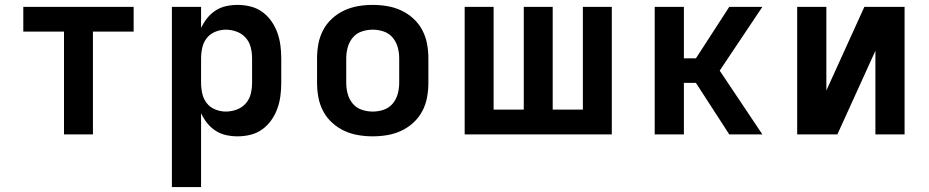

<svg xmlns="http://www.w3.org/2000/svg" viewBox="-20 -548 3790 783"><path d="M241 0V-419H75V-520H525V-419H359V0Z M681 215V-520H800V-434Q810 -455 824.5 -473.5Q839 -492 859 -505Q879 -518 902 -523Q925 -528 949 -528Q976 -528 1002 -521.5Q1028 -515 1049.5 -499.5Q1071 -484 1086.5 -462Q1102 -440 1111 -415Q1120 -390 1123.5 -363.5Q1127 -337 1127 -310V-210Q1127 -183 1123.5 -156.5Q1120 -130 1111 -105Q1102 -80 1086.5 -58Q1071 -36 1049.5 -20.5Q1028 -5 1002 1.5Q976 8 949 8Q925 8 902 3Q879 -2 859 -15Q839 -28 824.5 -46.5Q810 -65 800 -86V215ZM901 -93Q923 -93 945 -101Q967 -109 982 -126Q997 -143 1002.5 -165Q1008 -187 1008 -210V-310Q1008 -333 1002.5 -355Q997 -377 982 -394Q967 -411 945 -419Q923 -427 901 -427Q879 -427 858 -418.5Q837 -410 823.5 -393Q810 -376 805 -354Q800 -332 800 -310V-210Q800 -188 805 -166Q810 -144 823.5 -127Q837 -110 858 -101.5Q879 -93 901 -93Z M1500 8Q1470 8 1440.5 3Q1411 -2 1384 -14.5Q1357 -27 1334.5 -47.5Q1312 -68 1298 -94.5Q1284 -121 1278.5 -150.5Q1273 -180 1273 -210V-310Q1273 -340 1278.5 -369.5Q1284 -399 1298 -425.5Q1312 -452 1334.5 -472.5Q1357 -493 1384 -505.5Q1411 -518 1440.5 -523Q1470 -528 1500 -528Q1530 -528 1559.5 -523Q1589 -518 1616 -505.5Q1643 -493 1665.5 -472.5Q1688 -452 1702 -425.5Q1716 -399 1721.5 -369.5Q1727 -340 1727 -310V-210Q1727 -180 1721.5 -150.5Q1716 -121 1702 -94.5Q1688 -68 1665.5 -47.5Q1643 -27 1616 -14.5Q1589 -2 1559.5 3Q1530 8 1500 8ZM1500 -93Q1523 -93 1545 -100.5Q1567 -108 1581.5 -125.5Q1596 -143 1602 -165Q1608 -187 1608 -210V-310Q1608 -333 1602 -355Q1596 -377 1581.5 -394.5Q1567 -412 1545 -419.5Q1523 -427 1500 -427Q1477 -427 1455 -419.5Q1433 -412 1418.5 -394.5Q1404 -377 1398 -355Q1392 -333 1392 -310V-210Q1392 -187 1398 -165Q1404 -143 1418.5 -125.5Q1433 -108 1455 -100.5Q1477 -93 1500 -93Z M1875 0V-520H1993V-101H2116V-520H2234V-101H2357V-520H2475V0Z M2650 0V-520H2769V-310H2818L2954 -520H3089L2915 -260L3089 0H2954L2818 -210H2769V0Z M3231 0V-520H3350V-179L3505 -520H3669V0H3550V-341L3395 0Z"/></svg>

Font: Iosevka Aile
Style: Bold
Weight: 700
Designer: Belleve Invis
Foundry: Belleve Invis
Version: Version 28.0.1; ttfautohint (v1.8.4)